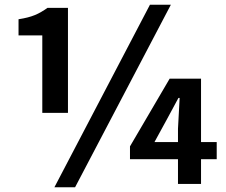

<svg xmlns="http://www.w3.org/2000/svg" viewBox="-20 -774 949 808"><path d="M158 -299H266V-741H180C143 -715 116 -702 58 -693V-625H158ZM209 14H296L699 -754H611ZM729 0H826V-104H892V-176H826V-443H694L527 -158V-104H729ZM729 -176H630L683 -273L731 -362H736L729 -232Z"/></svg>

Font: Noto Sans Mono CJK TC
Style: Bold
Weight: 700
Designer: Ryoko NISHIZUKA 西塚涼子 (kana, bopomofo & ideographs); Paul D. Hunt (Latin, Greek & Cyrillic); Sandoll Communications 산돌커뮤니
Foundry: Adobe
Version: Version 2.004;hotconv 1.0.118;makeotfexe 2.5.65603